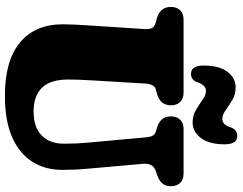

<svg xmlns="http://www.w3.org/2000/svg" viewBox="-120 -834 964 763"><g transform="rotate(90 361.5 -452.0)"><path d="M546.5 -317.5 525.5 -547.5Q523.5 -569.5 518.2 -578Q513 -586.5 501.5 -590L486.5 -594.5Q442 -608 442 -650Q442 -672.5 455 -686.2Q468 -700 492 -700H669.5Q693.5 -700 706.5 -686.2Q719.5 -672.5 719.5 -650Q719.5 -628 708 -615Q696.5 -602 675 -595L660 -590Q627 -579.5 630.5 -538L650 -318.5Q652.5 -292.5 653.5 -267.8Q654.5 -243 654.5 -216Q654.5 -151 622.8 -99.8Q591 -48.5 525.8 -19.2Q460.5 10 359.5 10Q220.5 10 148.2 -50Q76 -110 76 -220.5Q76 -260 81.5 -338.5L95 -546Q96 -565.5 90.5 -575.2Q85 -585 67 -590L52 -594Q7 -606.5 7 -650Q7 -672.5 20.2 -686.2Q33.5 -700 57.5 -700H348Q372 -700 385 -686.2Q398 -672.5 398 -650Q398 -607.5 353.5 -595L335.5 -590Q313.5 -584 311.5 -547L298.5 -329.5Q295.5 -275.5 295.5 -242Q295.5 -170 328.5 -137Q361.5 -104 422 -104Q485.5 -104 518 -136.2Q550.5 -168.5 550.5 -224Q550.5 -254 549.5 -274.8Q548.5 -295.5 546.5 -317.5ZM466.5 -736Q438.5 -736 416.2 -749.2Q394 -762.5 375.5 -775.8Q357 -789 340.5 -789Q317.5 -789 306 -754Q297 -729.5 273 -729.5Q240 -729.5 240 -779.5Q240 -842 265 -874.5Q290 -907 326 -907Q354.5 -907 376.8 -893.8Q399 -880.5 417.5 -867.2Q436 -854 452.5 -854Q476 -854 486.5 -889.5Q496 -913.5 520 -913.5Q553 -913.5 553 -863.5Q553 -801 527.8 -768.5Q502.5 -736 466.5 -736Z"/></g></svg>

Font: Fraunces 144pt SuperSoft Black
Style: Regular
Weight: 900
Version: Version 1.000;[b76b70a41]